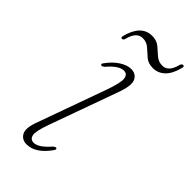

<svg xmlns="http://www.w3.org/2000/svg" viewBox="-196 -633 685 685"><g transform="rotate(45 146.5 -290.0)"><path d="M107 -15Q117.5 -15 131.2 -23.2Q145 -31.5 165 -54Q168.5 -56.5 171.5 -58.5Q174.5 -60.5 177.5 -59Q182 -56 177.5 -49Q138.5 7 92.5 7Q69.5 7 58.5 -12.2Q47.5 -31.5 65 -77.5L156.5 -332Q176 -386.5 173.2 -405.8Q170.5 -425 152 -425Q141.5 -425 127.5 -416.5Q113.5 -408 94.5 -386Q86 -379 82 -381Q76.5 -384 82 -391Q102 -419 124.8 -433.2Q147.5 -447.5 167 -447.5Q191 -447.5 201.2 -427.5Q211.5 -407.5 192.5 -356L99 -96Q82 -48.5 86 -31.8Q90 -15 107 -15ZM219 -504Q195.5 -504 180.8 -516.5Q166 -529 152.2 -541.8Q138.5 -554.5 118.5 -554.5Q88 -554.5 76.5 -510Q74.5 -500 67 -500Q60.5 -500 63 -510Q82 -584 136.5 -584Q159.5 -584 174.2 -571.5Q189 -559 203 -546.5Q217 -534 237 -534Q267 -534 278.5 -578.5Q281 -588.5 288.5 -588.5Q295 -588.5 292.5 -578.5Q283 -540.5 263.8 -522.2Q244.5 -504 219 -504Z"/></g></svg>

Font: Fraunces 72pt S000 Thin
Style: Italic
Weight: 100
Italic angle: -16°
Version: Version 1.000; ttfautohint (v1.8.3)